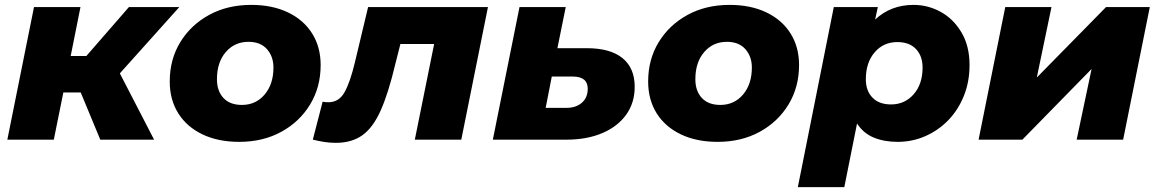

<svg xmlns="http://www.w3.org/2000/svg" viewBox="-20 -571 4730 785"><path d="M390 0 310 -193H239L200 0H10L119 -542H309L269 -342H333L507 -542H713L470 -271L610 0Z M958 9Q872 9 808 -21.5Q744 -52 709 -107.5Q674 -163 674 -238Q674 -328 717 -398.5Q760 -469 835 -510Q910 -551 1007 -551Q1093 -551 1157 -520.5Q1221 -490 1256 -434.5Q1291 -379 1291 -305Q1291 -215 1248 -144Q1205 -73 1130 -32Q1055 9 958 9ZM969 -142Q1026 -142 1062 -184.5Q1098 -227 1098 -295Q1098 -340 1071.5 -370Q1045 -400 996 -400Q939 -400 903 -358Q867 -316 867 -247Q867 -199 893.5 -170.5Q920 -142 969 -142Z M1259 0 1299 -155Q1306 -154 1311 -153.5Q1316 -153 1323 -153Q1366 -153 1389 -194.5Q1412 -236 1431 -316L1485 -542H1975L1866 0H1676L1755 -391H1617L1596 -308Q1568 -190 1536.5 -119.5Q1505 -49 1461.5 -18Q1418 13 1353 13Q1329 13 1306.5 9.5Q1284 6 1259 0Z M2379 -374Q2475 -374 2525 -333.5Q2575 -293 2575 -216Q2575 -151 2540.5 -102.5Q2506 -54 2443 -27Q2380 0 2296 0H1995L2104 -542H2293L2259 -374ZM2296 -130Q2335 -130 2359 -151Q2383 -172 2383 -208Q2383 -258 2322 -258H2236L2211 -130Z M2914 9Q2828 9 2764 -21.5Q2700 -52 2665 -107.5Q2630 -163 2630 -238Q2630 -328 2673 -398.5Q2716 -469 2791 -510Q2866 -551 2963 -551Q3049 -551 3113 -520.5Q3177 -490 3212 -434.5Q3247 -379 3247 -305Q3247 -215 3204 -144Q3161 -73 3086 -32Q3011 9 2914 9ZM2925 -142Q2982 -142 3018 -184.5Q3054 -227 3054 -295Q3054 -340 3027.5 -370Q3001 -400 2952 -400Q2895 -400 2859 -358Q2823 -316 2823 -247Q2823 -199 2849.5 -170.5Q2876 -142 2925 -142Z M3650 9Q3595 9 3552.5 -8.5Q3510 -26 3484 -66L3432 194H3242L3389 -542H3569L3558 -491Q3622 -551 3715 -551Q3774 -551 3826 -522.5Q3878 -494 3911 -438.5Q3944 -383 3944 -305Q3944 -237 3921 -179.5Q3898 -122 3857.5 -80Q3817 -38 3763.5 -14.5Q3710 9 3650 9ZM3623 -144Q3679 -144 3715.5 -185.5Q3752 -227 3752 -295Q3752 -342 3725 -370.5Q3698 -399 3649 -399Q3592 -399 3556 -357Q3520 -315 3520 -247Q3520 -200 3547 -172Q3574 -144 3623 -144Z M3981 0 4090 -542H4279L4219 -254L4502 -542H4681L4572 0H4382L4443 -289L4160 0Z"/></svg>

Font: Montserrat ExtraBold
Style: Italic
Weight: 800
Italic angle: -11.3°
Designer: Julieta Ulanovsky
Foundry: Julieta Ulanovsky
Version: Version 9.000; ttfautohint (v1.8.4.7-5d5b)